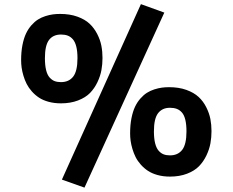

<svg xmlns="http://www.w3.org/2000/svg" viewBox="-20 -837 1105 910"><path d="M347.2 -561.5Q347.2 -593.8 341.6 -616.2Q335.9 -638.7 325.2 -650.9Q314.5 -663.1 301 -668.2Q287.6 -673.3 269 -673.3Q231.9 -673.3 212.4 -647.7Q192.9 -622.1 192.9 -561.5Q192.9 -527.8 198.5 -504.9Q204.1 -481.9 215.1 -469.7Q226.1 -457.5 238.8 -452.6Q251.5 -447.8 269 -447.8Q306.6 -447.8 326.9 -473.9Q347.2 -500 347.2 -561.5ZM80.1 -551.8Q80.1 -591.3 86.4 -623.5Q92.8 -655.8 103.3 -678Q113.8 -700.2 128.9 -717.3Q144 -734.4 159.9 -744.4Q175.8 -754.4 194.8 -760.5Q213.9 -766.6 230.5 -768.8Q247.1 -771 265.1 -771Q311 -771 346.9 -758.1Q382.8 -745.1 404.5 -724.6Q426.3 -704.1 440.7 -676Q455.1 -647.9 460.4 -620.4Q465.8 -592.8 465.8 -562.5Q465.8 -532.7 460.7 -504.6Q455.6 -476.6 441.7 -447.3Q427.7 -418 406.5 -396.2Q385.3 -374.5 349.6 -360.8Q314 -347.2 269 -347.2Q237.3 -347.2 210.4 -354.5Q183.6 -361.8 164.8 -374.3Q146 -386.7 130.9 -403.8Q115.7 -420.9 106.4 -439.2Q97.2 -457.5 91.1 -478Q85 -498.5 82.5 -516.6Q80.1 -534.7 80.1 -551.8ZM863.8 -214.4Q863.8 -246.6 858.4 -269Q853 -291.5 842.3 -303.7Q831.5 -315.9 817.9 -321Q804.2 -326.2 785.6 -326.2Q749 -326.2 729.2 -300.5Q709.5 -274.9 709.5 -214.4Q709.5 -180.7 715.3 -157.7Q721.2 -134.8 731.9 -122.6Q742.7 -110.4 755.6 -105.5Q768.6 -100.6 785.6 -100.6Q823.2 -100.6 843.5 -126.7Q863.8 -152.8 863.8 -214.4ZM273.4 14.2 647.9 -817.4 758.8 -777.3 380.4 52.2ZM596.7 -204.6Q596.7 -244.1 603 -276.4Q609.4 -308.6 619.9 -330.8Q630.4 -353 645.5 -370.1Q660.6 -387.2 676.5 -397.2Q692.4 -407.2 711.4 -413.3Q730.5 -419.4 747.1 -421.6Q763.7 -423.8 781.7 -423.8Q827.6 -423.8 863.5 -410.9Q899.4 -397.9 921.4 -377.4Q943.4 -356.9 957.5 -328.9Q971.7 -300.8 977.1 -273.2Q982.4 -245.6 982.4 -215.3Q982.4 -185.5 977.3 -157.5Q972.2 -129.4 958.3 -100.1Q944.3 -70.8 923.1 -49.1Q901.9 -27.3 866.5 -13.7Q831.1 0 785.6 0Q753.9 0 727.3 -7.3Q700.7 -14.6 681.6 -27.1Q662.6 -39.6 647.5 -56.6Q632.3 -73.7 623 -92Q613.8 -110.4 607.7 -130.9Q601.6 -151.4 599.1 -169.4Q596.7 -187.5 596.7 -204.6Z"/></svg>

Font: Nobile-bold
Style: Bold
Weight: 700
Version: Version 1.000;PS 001.000;hotconv 1.0.38